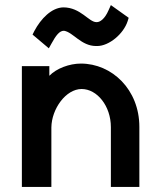

<svg xmlns="http://www.w3.org/2000/svg" viewBox="-20 -735 625 755"><path d="M232 -614C268 -608 299 -554 358 -554H362C409 -554 466 -602 482 -652L486 -665L416 -715L407 -695C392 -660 373 -648 361 -648H359C329 -648 297 -706 229 -706C183 -705 141 -662 115 -613L108 -599L172 -545L182 -563C200 -596 214 -614 231 -614ZM66 0H182V-234C183 -307 239 -385 301 -385C362 -385 416 -318 416 -235V0H528V-236C528 -383 420 -485 298 -485C253 -485 202 -466 174 -437V-475H66Z"/></svg>

Font: Mint Spirit
Style: Bold
Weight: 700
Designer: HARENDAL Hirwen
Foundry: Arkandis Digital Foundry.
Version: Version 1.004;FFEdit